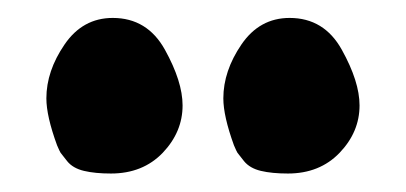

<svg xmlns="http://www.w3.org/2000/svg" viewBox="-20 -510 448 212"><path d="M377 -393.6Q377 -364.3 355 -341.3Q333 -318.4 297.9 -318.4Q280.3 -318.4 268.1 -321.3Q255.9 -324.2 249.5 -332Q243.2 -339.8 242.2 -341.3Q241.2 -342.8 238.3 -349.6Q226.6 -381.8 226.6 -401.4Q226.6 -431.6 246.6 -460.9Q266.6 -490.2 299.8 -490.2Q337.9 -490.2 357.4 -455.1Q377 -419.9 377 -393.6ZM181.6 -393.6Q181.6 -364.3 159.7 -341.3Q137.7 -318.4 102.5 -318.4Q85 -318.4 72.8 -321.3Q60.5 -324.2 54.2 -332Q47.9 -339.8 46.9 -341.3Q45.9 -342.8 43 -349.6Q31.2 -381.8 31.2 -401.4Q31.2 -431.6 51.3 -460.9Q71.3 -490.2 104.5 -490.2Q142.6 -490.2 162.1 -455.1Q181.6 -419.9 181.6 -393.6Z"/></svg>

Font: LPEducational
Style: Medium
Weight: 500
Designer: Based on Essays1743, by John Stracke, which says:

Based on the typeface in a 1743 English translation of the essays of 
Version: Version 001.204